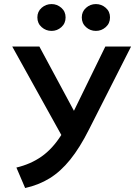

<svg xmlns="http://www.w3.org/2000/svg" viewBox="-20 -934 680 966"><path d="M106.5 12 62.5 -91Q134.5 -108 189.5 -146.8Q244.5 -185.5 288.5 -255L41.5 -700H178L352 -376.5L510 -700H639.5L428 -283Q381.5 -190.5 333.2 -130.8Q285 -71 229.8 -37Q174.5 -3 106.5 12ZM239.5 -778.5Q211 -778.5 189.5 -797.5Q168 -816.5 168 -846.5Q168 -876 189.5 -894.8Q211 -913.5 239.5 -913.5Q267 -913.5 288.5 -894.8Q310 -876 310 -846.5Q310 -816.5 288.8 -797.5Q267.5 -778.5 239.5 -778.5ZM462.5 -778.5Q434 -778.5 412.8 -797.5Q391.5 -816.5 391.5 -846.5Q391.5 -875.5 412.8 -894.5Q434 -913.5 462.5 -913.5Q490.5 -913.5 512 -894.8Q533.5 -876 533.5 -846.5Q533.5 -816.5 512 -797.5Q490.5 -778.5 462.5 -778.5Z"/></svg>

Font: Geologica
Style: Regular
Weight: 400
Designer: Sindre Bremnes, Frode Helland
Foundry: Monokrom Skriftforlag AS
Version: Version 1.010; ttfautohint (v1.8.4.7-5d5b);gftools[0.9.28]